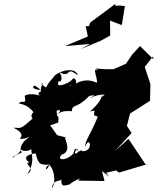

<svg xmlns="http://www.w3.org/2000/svg" viewBox="-20 -881 803 979"><path d="M521 0 572 -12 587 -1 738 -46 722 -43 635 -173 567 -111 651 -203 627 -239 643 -302 745 -367 747 -452 718 -540 760 -593 763 -578 694 -646 655 -604 622 -556 559 -528C439 -527 466 -542 480 -519C444 -548 483 -472 473 -459C393 -498 344 -427 334 -447C388 -426 367 -506 346 -473C325 -452 255 -427 281 -469C288 -454 307 -490 279 -514C350 -478 309 -549 377 -497C363 -547 265 -515 251 -485C194 -426 237 -424 185 -455C194 -442 210 -483 188 -432C204 -412 123 -430 157 -445C229 -399 153 -425 184 -390C182 -399 118 -408 106 -391C117 -338 91 -378 77 -353C46 -350 102 -366 147 -314C164 -269 173 -307 173 -314C117 -310 149 -253 157 -286C82 -220 92 -228 50 -230C46 -227 112 -208 81 -173C112 -174 99 -173 133 -184C66 -143 87 -99 95 -106C20 -66 59 -98 43 -74C92 -124 30 -48 102 -131C48 -113 164 -89 146 -155C122 -109 172 -76 120 6C168 -23 91 -52 132 -53C117 -57 86 -90 162 -99C175 -41 188 -39 233 -42C208 9 208 -37 232 -40C263 -8 263 61 244 78C255 17 306 62 291 12C294 72 292 69 333 60C381 21 433 20 420 24C463 -42 441 -40 379 40L513 42L500 -9L537 20ZM277 -256C282 -313 269 -264 269 -317C300 -327 286 -303 256 -292C282 -299 283 -319 346 -314C349 -354 370 -323 434 -391C423 -389 492 -406 439 -382C449 -381 455 -394 502 -399C521 -390 565 -443 500 -387C478 -403 537 -403 439 -312C490 -329 433 -292 479 -287C445 -200 410 -159 415 -133C437 -197 462 -104 395 -110C382 -71 426 -145 367 -97C353 -97 377 -140 381 -108C365 -132 361 -124 354 -98C315 -56 263 -65 296 -93C359 -112 288 -203 320 -179L271 -192L236 -242ZM393 -631 495 -674 542 -700 541 -776 601 -753 617 -850 587 -853 569 -851 568 -861 440 -766 434 -748 417 -747 428 -695 311 -646 439 -657Z"/></svg>

Font: Hussar Lance
Style: ExBdObl
Weight: 700
Foundry: Cannot Into Space Fonts, PlusOne Fonts
Version: Version 2.270